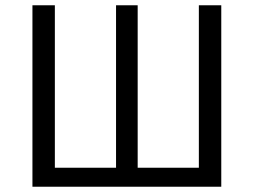

<svg xmlns="http://www.w3.org/2000/svg" viewBox="-20 -708 962 728"><path d="M819 0H103V-688H188V-72H420V-688H502V-72H734V-688H819Z"/></svg>

Font: FiraSans
Style: Regular
Weight: 350
Designer: Carrois Corporate & Edenspiekermann AG
Foundry: Carrois Corporate GbR & Edenspiekermann AG
Version: Version 3.106;PS 003.106;hotconv 1.0.70;makeotf.lib2.5.58329